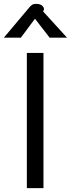

<svg xmlns="http://www.w3.org/2000/svg" viewBox="-39 -974 367 994"><path d="M0 0ZM100 -700H186V0H100ZM108 -930Q119 -944 127 -949Q135 -954 148 -954Q171 -954 181.5 -942.5Q192 -931 187 -920L184 -915L308 -779H218L142 -877L69 -779H-19Z"/></svg>

Font: Niramit
Style: Regular
Weight: 400
Version: Version 1.000; ttfautohint (v1.6)